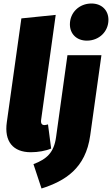

<svg xmlns="http://www.w3.org/2000/svg" viewBox="-20 -849 639 1096"><path d="M476 -617C545 -617 599 -668 599 -736C599 -790 561 -829 502 -829C433 -829 379 -778 379 -710C379 -656 417 -617 476 -617ZM298 -764 102 -744 19 -152C3 -41 55 20 156 20C197 20 242 12 272 -1L254 -139C247 -137 240 -135 234 -135C221 -135 211 -142 215 -167ZM217 227C352 184 469 112 495 -76L559 -534H365L300 -66C288 21 248 59 171 88Z"/></svg>

Font: Fira Sans Heavy
Style: Italic
Weight: 900
Italic angle: -8°
Designer: bBox Type GmbH & Carrois Corporate GbR & Edenspiekermann AG
Foundry: bBox Type GmbH & Carrois Corporate GbR & Edenspiekermann AG
Version: Version 4.301;PS 004.301;hotconv 1.0.88;makeotf.lib2.5.64775